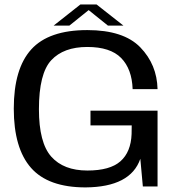

<svg xmlns="http://www.w3.org/2000/svg" viewBox="-20 -812 786 836"><path d="M352.5 4Q548.5 2.5 591 -120.5L602 0H666V-330H374V-266H553.5L553 -228.5Q550 -150 504.5 -109.8Q459 -69.5 360.5 -69.5Q257 -69.5 203.2 -130Q149.5 -190.5 149.5 -336.5Q149.5 -492 203.2 -549.8Q257 -607.5 360 -607.5Q460.5 -607.5 507.5 -559.5Q554.5 -511.5 557.5 -424H666Q663.5 -531 590.8 -606Q518 -681 360 -681Q192.5 -681 116.2 -597Q40 -513 40 -339Q40 -166.5 115 -81.2Q190 4 352.5 4ZM213.5 -700.5H282L366 -768L450 -700.5H517.5L400.5 -792.5H330Z"/></svg>

Font: Anybody SemiExpanded
Style: Regular
Weight: 400
Width: 6
Designer: Tyler Finck
Foundry: Etcetera Type Company
Version: Version 1.113;gftools[0.9.25]